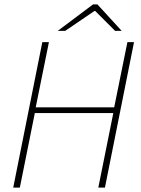

<svg xmlns="http://www.w3.org/2000/svg" viewBox="-20 -851 638 871"><path d="M40 0 172 -660H202L142 -364H498L558 -660H588L456 0H426L494 -338H138L70 0ZM242 -711 402 -831H422L532 -711H502L412 -801H408L276 -711Z"/></svg>

Font: Source Sans 3 ExtraLight
Style: Italic
Weight: 250
Italic angle: -11°
Designer: Paul D. Hunt
Foundry: Adobe
Version: Version 3.046;hotconv 1.0.118;makeotfexe 2.5.65603